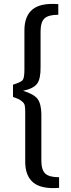

<svg xmlns="http://www.w3.org/2000/svg" viewBox="-20 -789 359 975"><path d="M276 -768V-714Q225 -714 205.5 -695Q186 -676 186 -629V-450Q187 -389 168.5 -364Q150 -339 97 -328Q152 -311 170.5 -287Q189 -263 190 -210V27Q190 73 209.5 92Q229 111 280 111V165Q190 172 149 138Q108 104 108 32V-224Q108 -243 105.5 -254Q103 -265 92.5 -273.5Q82 -282 75 -285.5Q68 -289 46 -297V-359Q85 -371 94.5 -381.5Q104 -392 104 -436V-635Q104 -707 145 -741Q186 -775 276 -768Z"/></svg>

Font: Exo 2
Style: Regular
Weight: 400
Designer: Natanael Gama
Version: Version 1.001;PS 001.001;hotconv 1.0.70;makeotf.lib2.5.58329